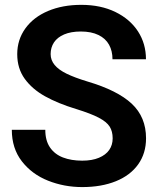

<svg xmlns="http://www.w3.org/2000/svg" viewBox="-20 -750 641 780"><path d="M288.7 -307.3Q215.3 -329.7 163.2 -358.7Q111 -387.7 80.5 -429.8Q50 -472 50 -529.7Q50 -588.7 83 -634.5Q116 -680.3 175 -705.3Q234 -730.3 310.3 -730.3Q389.3 -730.3 448.8 -701.3Q508.3 -672.3 540.7 -622.3Q573 -572.3 573 -509.3H437Q437 -543 423 -568.3Q409 -593.7 380 -607.8Q351 -622 308.3 -622Q268.3 -622 240.7 -610.2Q213 -598.3 199.3 -577.7Q185.7 -557 185.7 -530.3Q185.7 -505.7 202 -486Q218.3 -466.3 250.8 -450.5Q283.3 -434.7 335 -419Q457 -383 515.2 -328.7Q573.3 -274.3 573.3 -188.3Q573.3 -127.3 541.5 -82.5Q509.7 -37.7 450.8 -13.8Q392 10 314 10Q240.7 10 175.2 -16Q109.7 -42 68.8 -94.7Q28 -147.3 28 -222.7H164Q164 -179 183 -151.2Q202 -123.3 235.7 -110.3Q269.3 -97.3 314 -97.3Q354 -97.3 381.8 -109Q409.7 -120.7 423.7 -140.8Q437.7 -161 437.7 -188Q437.7 -216.3 425.5 -235.7Q413.3 -255 381.3 -271.8Q349.3 -288.7 288.7 -307.3Z"/></svg>

Font: FreesentationVF
Style: Regular
Weight: 400
Designer: glyphs from Roboto by Christian Robertson / Hangul glyphs from Noto Sans CJK(Source Han Sans) by Jang Soo-young and Kang
Foundry: PT&
Version: Version 2.001;Glyphs 3.3.1 (3343)